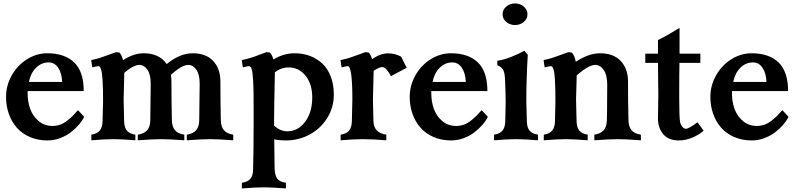

<svg xmlns="http://www.w3.org/2000/svg" viewBox="-20 -792 4503 1086"><path d="M453.6 -276.9H136.2V-265.1Q136.2 -217.8 150.6 -176.8Q165 -135.7 198 -107.7Q231 -79.6 276.9 -79.6Q299.3 -79.6 320.1 -86.9Q340.8 -94.2 359.6 -109.1Q378.4 -124 391.4 -136.7Q404.3 -149.4 421.4 -168.9L456.1 -131.3Q445.8 -109.4 426.3 -86.7Q406.7 -64 380.4 -43.7Q354 -23.4 319.1 -10.5Q284.2 2.4 248.5 2.4Q193.8 2.4 148.9 -17.1Q104 -36.6 74.7 -70.3Q45.4 -104 29.8 -148.4Q14.2 -192.9 14.2 -243.7Q14.2 -309.1 46.9 -366.5Q79.6 -423.8 133.5 -457.3Q187.5 -490.7 247.6 -490.7Q346.2 -490.7 399.9 -438.7Q453.6 -386.7 453.6 -276.9ZM143.6 -328.6H331.5Q329.6 -377.9 309.3 -408.4Q289.1 -439 254.9 -439Q213.9 -439 183.3 -408.2Q152.8 -377.4 143.6 -328.6Z M636.2 -497.1 655.8 -494.6Q669.4 -479.5 675.8 -451.7Q735.8 -490.7 793 -490.7Q881.3 -490.7 922.9 -429.7Q997.1 -490.7 1069.8 -490.7Q1145.5 -490.7 1186 -447Q1226.6 -403.3 1226.6 -331.5Q1226.6 -225.6 1229 -114.3Q1229.5 -75.2 1246.6 -55.4Q1263.7 -35.6 1299.3 -30.3V1.5Q1212.4 -4.9 1168 -4.9Q1123.5 -4.9 1036.6 1.5V-30.3Q1072.3 -35.6 1089.6 -55.7Q1106.9 -75.7 1106.9 -114.3Q1106.9 -144.5 1107.4 -160.2V-159.7Q1109.4 -261.2 1109.4 -316.9Q1109.4 -371.6 1090.3 -398.2Q1071.3 -424.8 1044.9 -424.8Q1008.8 -424.8 946.3 -368.7Q949.7 -352.1 949.7 -331.5Q949.7 -225.6 952.1 -114.3Q952.6 -75.2 969.7 -55.4Q986.8 -35.6 1022.5 -30.3V1.5Q935.5 -4.9 891.1 -4.9Q847.2 -4.9 759.3 1.5V-30.3Q795.4 -35.6 812.7 -55.7Q830.1 -75.7 830.1 -114.3Q830.1 -144.5 830.6 -160.2V-159.7Q832.5 -261.2 832.5 -316.9Q832.5 -371.6 813.5 -398.2Q794.4 -424.8 768.1 -424.8Q735.4 -424.8 683.1 -380.4Q683.1 -356.4 681.2 -304Q679.2 -251.5 679.2 -230Q679.2 -196.8 682.1 -106Q683.1 -70.8 698 -53Q712.9 -35.2 745.6 -30.3V1.5Q666 -4.9 621.1 -4.9Q576.2 -4.9 496.6 1.5V-30.3Q528.8 -35.2 543.9 -53Q559.1 -70.8 560.1 -106Q560.1 -116.7 561.3 -158Q562.5 -199.2 563 -215.8Q563 -256.3 562.5 -281Q562 -305.7 559.8 -342.8Q557.6 -379.9 551.8 -398.9Q545.9 -418 536.6 -418Q530.3 -418 502 -411.1L495.6 -452.1Q524.4 -458 548.1 -465.6Q571.8 -473.1 596.4 -482.7Q621.1 -492.2 636.2 -497.1Z M1646.5 -490.7Q1692.4 -490.7 1732.2 -476.1Q1772 -461.4 1802.5 -433.1Q1833 -404.8 1850.6 -359.6Q1868.2 -314.5 1868.2 -257.3Q1868.2 -183.6 1830.3 -123.5Q1792.5 -63.5 1730.5 -30.5Q1668.5 2.4 1596.2 2.4Q1560.5 2.4 1531.2 -3.9Q1532.2 126 1533.2 152.8Q1533.2 196.8 1547.1 216.8Q1561 236.8 1597.2 241.7V273.9Q1517.6 267.6 1472.7 267.6Q1427.7 267.6 1348.1 273.9V241.7Q1380.9 237.3 1396 219.7Q1411.1 202.1 1411.6 166.5Q1414.6 44.4 1414.6 -89.4Q1414.6 -107.9 1414.6 -142.6Q1414.6 -220.7 1414.3 -257.1Q1414.1 -293.5 1411.6 -338.4Q1409.2 -383.3 1403.6 -400.6Q1397.9 -418 1388.2 -418Q1382.8 -418 1353.5 -411.1L1347.2 -452.1Q1376 -458 1399.4 -465.3Q1422.9 -472.7 1447.8 -482.4Q1472.7 -492.2 1487.8 -497.1L1507.3 -494.6Q1519.5 -480.5 1526.4 -455.6Q1584 -490.7 1646.5 -490.7ZM1530.3 -118.2Q1530.3 -114.7 1530.3 -107.2Q1530.3 -99.6 1530.3 -93.5Q1530.3 -87.4 1530.3 -81.5Q1564.9 -49.3 1605 -49.3Q1665.5 -49.3 1705.8 -103Q1746.1 -156.7 1746.1 -240.2Q1746.1 -316.4 1708.5 -363.5Q1670.9 -410.6 1612.3 -410.6Q1570.8 -410.6 1534.7 -383.3V-382.8L1532.7 -277.3Q1532.7 -270.5 1531.5 -217.5Q1530.3 -164.6 1530.3 -118.2Z M2046.4 -497.1 2065.9 -494.6Q2078.1 -481 2084.5 -457.5Q2131.3 -490.2 2175.3 -490.2Q2215.3 -490.2 2249 -471.2L2280.3 -408.7L2191.4 -361.3Q2163.6 -412.6 2142.1 -412.6Q2125.5 -412.6 2093.3 -391.6V-382.8Q2093.3 -357.9 2091.3 -303.5Q2089.4 -249 2089.4 -227.1Q2089.4 -193.8 2092.3 -106Q2094.2 -40.5 2165 -30.3V1.5Q2085.9 -4.9 2031.2 -4.9Q1986.3 -4.9 1906.7 1.5V-30.3Q1939.5 -35.2 1954.3 -53Q1969.2 -70.8 1970.2 -106Q1973.1 -196.8 1973.1 -230Q1973.1 -418 1946.8 -418Q1941.4 -418 1912.1 -411.1L1905.8 -452.1Q1934.6 -458 1958 -465.3Q1981.4 -472.7 2006.3 -482.4Q2031.2 -492.2 2046.4 -497.1Z M2736.8 -276.9H2419.4V-265.1Q2419.4 -217.8 2433.8 -176.8Q2448.2 -135.7 2481.2 -107.7Q2514.2 -79.6 2560.1 -79.6Q2582.5 -79.6 2603.3 -86.9Q2624 -94.2 2642.8 -109.1Q2661.6 -124 2674.6 -136.7Q2687.5 -149.4 2704.6 -168.9L2739.3 -131.3Q2729 -109.4 2709.5 -86.7Q2689.9 -64 2663.6 -43.7Q2637.2 -23.4 2602.3 -10.5Q2567.4 2.4 2531.7 2.4Q2477.1 2.4 2432.1 -17.1Q2387.2 -36.6 2357.9 -70.3Q2328.6 -104 2313 -148.4Q2297.4 -192.9 2297.4 -243.7Q2297.4 -309.1 2330.1 -366.5Q2362.8 -423.8 2416.7 -457.3Q2470.7 -490.7 2530.8 -490.7Q2629.4 -490.7 2683.1 -438.7Q2736.8 -386.7 2736.8 -276.9ZM2426.8 -328.6H2614.7Q2612.8 -377.9 2592.5 -408.4Q2572.3 -439 2538.1 -439Q2497.1 -439 2466.6 -408.2Q2436 -377.4 2426.8 -328.6Z M2898.9 -4.9Q2853.5 -4.9 2774.4 1.5V-30.3Q2806.6 -35.2 2821.8 -53Q2836.9 -70.8 2837.9 -106Q2837.9 -116.2 2839.1 -161.4Q2840.3 -206.5 2840.3 -220.7Q2840.3 -238.3 2838.4 -294.9Q2837.9 -302.7 2837.4 -318.8Q2836.9 -335 2836.7 -340.6Q2836.4 -346.2 2835.4 -358.2Q2834.5 -370.1 2833.3 -374.5Q2832 -378.9 2829.8 -387.2Q2827.6 -395.5 2824.5 -399.2Q2821.3 -402.8 2816.9 -408Q2812.5 -413.1 2806.6 -416.5Q2800.8 -419.9 2793 -422.9V-448.7Q2826.2 -452.6 2869.1 -469.2Q2912.1 -485.8 2945.8 -505.4L2965.3 -481.9Q2957 -346.7 2957 -220.7Q2957 -196.8 2960 -106Q2960.4 -70.8 2975.6 -53Q2990.7 -35.2 3022.9 -30.3V1.5Q2943.8 -4.9 2898.9 -4.9ZM2843.3 -668.2Q2822.8 -686 2822.8 -711.4Q2822.8 -736.8 2843.3 -754.6Q2863.8 -772.5 2893.1 -772.5Q2922.4 -772.5 2942.9 -754.6Q2963.4 -736.8 2963.4 -711.4Q2963.4 -686 2942.9 -668.2Q2922.4 -650.4 2893.1 -650.4Q2863.8 -650.4 2843.3 -668.2Z M3194.8 -497.1 3214.8 -494.6Q3230 -478 3236.8 -442.4Q3309.1 -490.7 3374.5 -490.7Q3449.7 -490.7 3491 -447Q3532.2 -403.3 3532.2 -331.5Q3532.2 -225.6 3534.7 -114.3Q3535.2 -75.2 3552.2 -55.4Q3569.3 -35.6 3605 -30.3V1.5Q3518.1 -4.9 3473.6 -4.9Q3429.7 -4.9 3341.8 1.5V-30.3Q3377.4 -35.6 3395 -55.7Q3412.6 -75.7 3412.6 -114.3Q3412.6 -130.9 3413.6 -163.1V-162.6Q3414.6 -259.3 3414.6 -313Q3414.6 -367.7 3394.8 -396.2Q3375 -424.8 3346.7 -424.8Q3310.5 -424.8 3242.2 -366.7Q3241.7 -345.2 3240.2 -298.3Q3238.8 -251.5 3238.3 -230Q3238.3 -196.8 3241.2 -106Q3242.2 -70.8 3257.1 -53Q3272 -35.2 3304.2 -30.3V1.5Q3225.1 -4.9 3180.2 -4.9Q3134.8 -4.9 3055.7 1.5V-30.3Q3087.9 -35.2 3103 -53Q3118.2 -70.8 3119.1 -106Q3119.1 -115.2 3120.1 -156.7Q3121.1 -198.2 3121.6 -215.8Q3121.6 -258.3 3121.1 -281.5Q3120.6 -304.7 3118.7 -342.8Q3116.7 -380.9 3110.8 -399.4Q3105 -418 3095.7 -418Q3089.8 -418 3060.5 -411.1L3054.7 -452.1Q3083.5 -458 3106.9 -465.6Q3130.4 -473.1 3154.8 -482.7Q3179.2 -492.2 3194.8 -497.1Z M3941.4 -488.3V-436.5H3823.2Q3821.8 -374 3821.8 -270Q3821.8 -258.8 3821.8 -237.8Q3821.8 -127 3827.1 -99.1Q3837.9 -65.9 3858.9 -63.5Q3876.5 -63.5 3925.3 -100.6L3960 -52.2Q3931.6 -28.3 3894.3 -12.9Q3856.9 2.4 3819.8 2.4Q3761.2 2.4 3731.4 -33Q3701.7 -68.4 3701.7 -120.1Q3701.7 -141.1 3702.6 -187.5Q3703.6 -233.9 3703.6 -258.8Q3703.6 -280.8 3702.6 -345.7Q3701.7 -410.6 3701.7 -436.5H3629.9V-488.3H3701.7V-565.4Q3762.2 -595.7 3823.7 -634.3V-488.3Z M4437.5 -276.9H4120.1V-265.1Q4120.1 -217.8 4134.5 -176.8Q4148.9 -135.7 4181.9 -107.7Q4214.8 -79.6 4260.7 -79.6Q4283.2 -79.6 4304 -86.9Q4324.7 -94.2 4343.5 -109.1Q4362.3 -124 4375.2 -136.7Q4388.2 -149.4 4405.3 -168.9L4439.9 -131.3Q4429.7 -109.4 4410.2 -86.7Q4390.6 -64 4364.3 -43.7Q4337.9 -23.4 4303 -10.5Q4268.1 2.4 4232.4 2.4Q4177.7 2.4 4132.8 -17.1Q4087.9 -36.6 4058.6 -70.3Q4029.3 -104 4013.7 -148.4Q3998 -192.9 3998 -243.7Q3998 -309.1 4030.8 -366.5Q4063.5 -423.8 4117.4 -457.3Q4171.4 -490.7 4231.4 -490.7Q4330.1 -490.7 4383.8 -438.7Q4437.5 -386.7 4437.5 -276.9ZM4127.4 -328.6H4315.4Q4313.5 -377.9 4293.2 -408.4Q4272.9 -439 4238.8 -439Q4197.8 -439 4167.2 -408.2Q4136.7 -377.4 4127.4 -328.6Z"/></svg>

Font: Flanker
Style: Bold
Weight: 700
Designer: Flanker
Foundry: Flanker
Version: Version 2.021